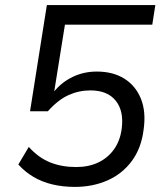

<svg xmlns="http://www.w3.org/2000/svg" viewBox="-20 -725 640 754"><path d="M274 9Q228 9 187 -0.5Q146 -10 112 -30Q78 -50 52 -79L93 -148Q132 -105 177.5 -87Q223 -69 279 -69Q328 -69 366 -87Q404 -105 428 -139Q452 -173 458 -220Q467 -289 434.5 -329.5Q402 -370 335 -370Q290 -370 249 -351.5Q208 -333 168 -288H98L164 -705H590L578 -628H235L193 -366Q222 -402 265.5 -423Q309 -444 360 -444Q424 -444 468.5 -416Q513 -388 533.5 -337Q554 -286 544 -216Q535 -143 497.5 -92.5Q460 -42 402 -16.5Q344 9 274 9Z"/></svg>

Font: Nunito Sans 7pt
Style: Italic
Weight: 400
Italic angle: -9°
Designer: Vernon Adams
Foundry: Vernon Adams
Version: Version 3.101;gftools[0.9.27]